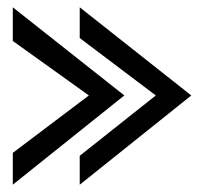

<svg xmlns="http://www.w3.org/2000/svg" viewBox="-20 -556 558 525"><path d="M198 -536 503 -295 198 -51V-130L406 -295L198 -452ZM15 -536 320 -295 15 -51V-138L223 -295L15 -444Z"/></svg>

Font: Darker Grotesque ExtraBold
Style: Regular
Weight: 800
Designer: Gabriel Lam
Foundry: TypeRant
Version: Version 1.000;gftools[0.9.28]